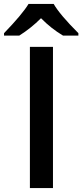

<svg xmlns="http://www.w3.org/2000/svg" viewBox="-57 -951 416 971"><path d="M94.2 0V-713.9H210.9V0ZM261.7 -771Q201.7 -806.6 150.4 -858.9Q100.1 -808.6 40.5 -771H-36.6V-783.2Q56.6 -879.9 87.4 -931.2H214.4Q245.1 -877.4 339.4 -783.2V-771Z"/></svg>

Font: JBL Sans
Style: Semibold
Weight: 600
Version: Version 1.10